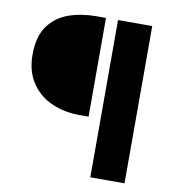

<svg xmlns="http://www.w3.org/2000/svg" viewBox="-82 -725 814 879"><g transform="rotate(10 325.5 -285.5)"><path d="M396 80V-651H555V80ZM297 -192Q227 -192 168 -218Q109 -244 73.5 -297Q38 -350 38 -427Q38 -512 73.5 -561Q109 -610 167.5 -630.5Q226 -651 296 -651H340V-192Z"/></g></svg>

Font: Source Sans 3 ExtraBold
Style: Regular
Weight: 800
Designer: Paul D. Hunt
Foundry: Adobe
Version: Version 3.052;hotconv 1.1.0;makeotfexe 2.6.0